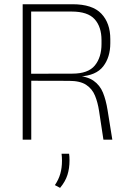

<svg xmlns="http://www.w3.org/2000/svg" viewBox="-20 -659 601 906"><path d="M468 0 447.5 -135Q441.5 -175.5 428.2 -207.8Q415 -240 386.5 -258.8Q358 -277.5 305.5 -277.5L114 -278V-311L321 -311.5Q396 -311.5 427.5 -350Q459 -388.5 459 -451.5V-469.5Q459 -532.5 426.5 -568.5Q394 -604.5 318 -604.5H111V-639H322.5Q416 -639 458.2 -594.5Q500.5 -550 500.5 -474.5V-455.5Q500.5 -389 467 -345.8Q433.5 -302.5 356.5 -298L355.5 -295L336.5 -302.5Q391.5 -299 421.5 -278Q451.5 -257 465.8 -222Q480 -187 487.5 -140L510 0ZM87 0V-639H127V-301.5L127.5 -285.5V0ZM306 66.5Q307 72 307.5 80.2Q308 88.5 308 98.5Q308 135.5 298.2 166.5Q288.5 197.5 263.5 227.5L239 214.5Q256.5 189 264.5 161Q272.5 133 272.5 99.5Q272.5 90.5 272 82.5Q271.5 74.5 270.5 66.5Z"/></svg>

Font: Anek Latin ExtraLight
Style: Regular
Weight: 250
Designer: Yesha Goshar
Foundry: Ek Type
Version: Version 1.003